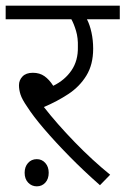

<svg xmlns="http://www.w3.org/2000/svg" viewBox="-20 -642 443 678"><path d="M369 -25 333 12Q275 -39 224.5 -90.5Q174 -142 135.5 -187Q97 -232 76 -265Q58 -291 52.5 -308Q47 -325 47 -341Q47 -359 59.5 -372Q72 -385 96 -385Q120 -385 137 -373Q154 -361 168 -339Q209 -359 232.5 -393.5Q256 -428 255 -476Q256 -508 248.5 -533Q241 -558 232 -574H0V-622H403V-574H287Q297 -555 303 -527.5Q309 -500 309 -470Q309 -414 285 -375Q261 -336 221.5 -310Q182 -284 135 -264Q181 -205 243.5 -140.5Q306 -76 369 -25ZM67 -32Q67 -53 79 -66.5Q91 -80 110 -80Q128 -80 140 -66.5Q152 -53 152 -32Q152 -10 140 3Q128 16 110 16Q92 16 79.5 3Q67 -10 67 -32Z"/></svg>

Font: Noto Sans Light
Style: Italic
Weight: 300
Italic angle: -12°
Designer: Monotype Design Team
Foundry: Monotype Imaging Inc.
Version: Version 2.013; ttfautohint (v1.8.4.7-5d5b)